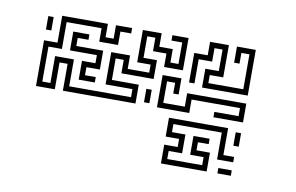

<svg xmlns="http://www.w3.org/2000/svg" viewBox="-43 -459 651 422"><g transform="rotate(10 282.0 -248.0)"><path d="M36 -227V-329H66V-389H168V-359H186V-389H222V-377H198V-347H156V-377H78V-317H48V-239H66V-299H108V-239H246V-257H186V-329H228V-299H276V-317H246V-389H288V-359H318V-329H336V-377H312V-389H348V-317H306V-347H276V-377H258V-329H288V-287H216V-317H198V-269H258V-227H96V-287H78V-227ZM396 -287V-329H426V-377H408V-347H378V-293H366V-359H396V-389H438V-317H408V-299H486V-377H468V-353H456V-389H498V-287ZM36 -353V-383H48V-353ZM126 -257V-299H156V-317H96V-359H132V-347H108V-329H168V-287H138V-269H162V-257ZM306 -227V-299H348V-263H336V-287H318V-239H366V-269H498V-227H432V-239H486V-257H378V-227ZM276 -233V-263H288V-233ZM336 -107V-149H366V-167H336V-209H468V-149H492V-137H456V-197H348V-179H378V-137H348V-119H426V-137H396V-179H432V-167H408V-149H438V-107ZM486 -173V-203H498V-173ZM462 -107V-119H492V-107Z"/></g></svg>

Font: Rubik Maze
Style: Regular
Weight: 400
Designer: Hubert and Fischer, NaN
Foundry: Hubert and Fischer, NaN
Version: Version 2.200